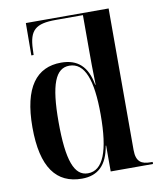

<svg xmlns="http://www.w3.org/2000/svg" viewBox="-86 -829 763 907"><g transform="rotate(-10 296.0 -375.0)"><path d="M234 10C311 10 356 -33 371 -124H373V0H576V-10H566C524 -10 497 -23 497 -81V-760H100L99 -605H110L111 -632C114 -724 145 -750 242 -750H372V-580C372 -544 372 -487 374 -416H372C356 -506 310 -547 231 -547C113 -547 45 -461 45 -269C45 -76 112 10 234 10ZM266 -10C201 -10 171 -87 171 -273C171 -453 201 -526 267 -526C341 -526 373 -439 373 -273C373 -98 339 -10 266 -10Z"/></g></svg>

Font: Noto Serif Display SemiCondensed SemiBold
Style: Regular
Weight: 600
Width: 4
Designer: Monotype Design Team
Foundry: Monotype Imaging Inc.
Version: Version 2.009